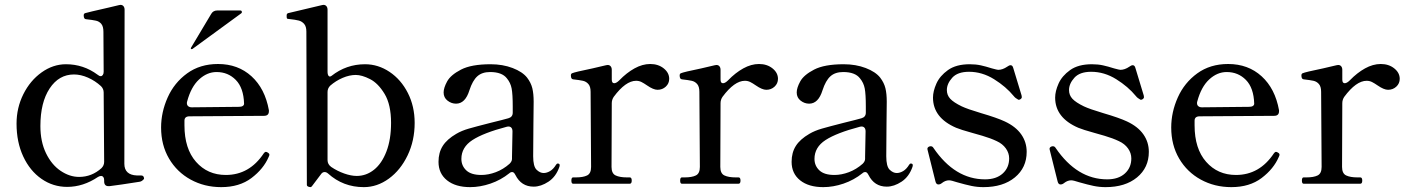

<svg xmlns="http://www.w3.org/2000/svg" viewBox="-20 -755 5778 789"><path d="M572 -20Q563 -9 553 -8Q471 5 430 10H426Q408 10 408 -10V-15Q408 -23 404.5 -27.5Q401 -32 396 -32Q390 -32 383 -28Q322 13 256 13Q198 13 150.5 -20Q103 -53 75.5 -112Q48 -171 48 -247Q48 -312 76 -368Q104 -424 151 -457.5Q198 -491 251 -491Q323 -491 381 -448Q388 -442 394 -442Q399 -442 402.5 -447Q406 -452 406 -460L405 -624Q405 -646 396.5 -656.5Q388 -667 374.5 -670Q361 -673 334 -676Q324 -676 324 -692Q324 -699 330 -701Q339 -704 427 -724L469 -734L475 -735Q483 -735 487.5 -729.5Q492 -724 492 -715L491 -82Q491 -59 504 -47Q517 -35 542 -34H560Q572 -34 572 -20ZM397 -64Q408 -75 408 -90L406 -375Q406 -390 395 -401Q371 -423 341.5 -436Q312 -449 284 -449Q222 -449 184 -391.5Q146 -334 146 -237Q146 -173 169 -125.5Q192 -78 229 -53Q266 -28 305 -28Q357 -28 397 -64Z M1087 -119Q1087 -116 1084 -110Q1063 -61 1013.5 -23.5Q964 14 889 14Q820 14 763.5 -17Q707 -48 674.5 -103.5Q642 -159 642 -231Q642 -294 669 -354.5Q696 -415 749 -453.5Q802 -492 876 -492Q958 -492 1013.5 -441.5Q1069 -391 1085 -302V-298Q1085 -279 1065 -279L759 -277Q738 -277 738 -259V-240Q738 -144 785.5 -90Q833 -36 908 -36Q1005 -36 1064 -125Q1068 -131 1073 -131Q1076 -131 1082 -127Q1087 -124 1087 -119ZM749 -338Q748 -336 748 -331Q748 -323 753.5 -318.5Q759 -314 768 -314L962 -316Q972 -316 977.5 -319.5Q983 -323 983 -329Q981 -394 949 -426.5Q917 -459 870 -459Q831 -459 798 -428.5Q765 -398 749 -338ZM971 -700Q974 -702 974 -705Q974 -712 967 -712H873Q856 -712 848 -698L765 -559L764 -556Q764 -555 765 -554Q766 -553 768 -553L771 -554Z M1684 -250Q1684 -177 1655 -116.5Q1626 -56 1578 -21Q1530 14 1475 14Q1390 14 1328 -42Q1321 -48 1314 -48Q1305 -48 1299 -39L1262 10Q1259 14 1256 14L1250 13Q1246 12 1243.5 10Q1241 8 1241 5L1239 -625Q1239 -646 1230 -656.5Q1221 -667 1208 -670.5Q1195 -674 1167 -677Q1161 -677 1159.5 -679Q1158 -681 1158 -687V-692Q1158 -699 1164 -701L1303 -734L1309 -735Q1317 -735 1321.5 -729.5Q1326 -724 1326 -715V-461Q1326 -448 1330.5 -443Q1335 -438 1342 -443Q1403 -491 1480 -491Q1534 -491 1581 -459.5Q1628 -428 1656 -373Q1684 -318 1684 -250ZM1587 -250Q1587 -325 1560.5 -369Q1534 -413 1500.5 -430Q1467 -447 1442 -447Q1416 -447 1388 -435Q1360 -423 1337 -403Q1326 -392 1326 -377V-97Q1326 -80 1341 -69Q1366 -52 1394.5 -42Q1423 -32 1446 -32Q1485 -32 1517 -57.5Q1549 -83 1568 -132.5Q1587 -182 1587 -250Z M2280 -76 2279 -70Q2265 -29 2234 -8.5Q2203 12 2173 12Q2122 12 2098 -36Q2092 -48 2085 -48Q2078 -48 2073 -43Q2038 -15 1995.5 -0.5Q1953 14 1912 14Q1852 14 1817 -14Q1782 -42 1782 -90Q1782 -128 1799.5 -155.5Q1817 -183 1855 -205Q1877 -218 1906.5 -226.5Q1936 -235 1995 -250Q2052 -264 2069 -269Q2087 -274 2087 -292V-317Q2087 -368 2082.5 -391.5Q2078 -415 2063 -433Q2043 -459 1994 -459Q1961 -459 1941.5 -441.5Q1922 -424 1909 -384Q1892 -329 1854 -329Q1835 -329 1819 -341.5Q1803 -354 1803 -375Q1803 -394 1817.5 -420.5Q1832 -447 1874.5 -469Q1917 -491 1996 -491Q2046 -491 2086.5 -475.5Q2127 -460 2146 -436Q2162 -415 2167.5 -392.5Q2173 -370 2173 -337Q2173 -282 2172 -245L2171 -113Q2171 -71 2185 -57.5Q2199 -44 2214 -44Q2227 -44 2240.5 -52Q2254 -60 2265 -78Q2268 -83 2272 -83Q2280 -83 2280 -76ZM2074 -82Q2084 -92 2084 -102V-111L2086 -215Q2086 -227 2079.5 -232Q2073 -237 2062 -234Q1967 -209 1921.5 -179.5Q1876 -150 1876 -102Q1876 -74 1896 -55Q1916 -36 1958 -36Q1987 -36 2017.5 -47.5Q2048 -59 2074 -82Z M2730 -431Q2730 -412 2716 -399Q2702 -386 2682 -386Q2665 -386 2639 -404Q2626 -413 2616 -418Q2606 -423 2594 -423Q2551 -423 2502 -357Q2494 -345 2494 -331L2493 -69Q2493 -42 2510 -34Q2527 -26 2556 -26H2568Q2576 -26 2576 -13Q2576 0 2568 0H2335Q2328 0 2328 -13Q2328 -26 2335 -26H2347Q2376 -26 2392.5 -34Q2409 -42 2409 -69L2407 -378Q2407 -399 2398 -409.5Q2389 -420 2375.5 -423Q2362 -426 2335 -429Q2326 -430 2326 -445Q2326 -452 2331 -454Q2342 -459 2415 -474Q2483 -490 2471 -487L2477 -488Q2485 -488 2489.5 -482.5Q2494 -477 2494 -468V-428Q2494 -413 2504 -413Q2513 -413 2525 -425Q2555 -456 2587.5 -474Q2620 -492 2652 -492Q2685 -492 2707.5 -474Q2730 -456 2730 -431Z M3177 -431Q3177 -412 3163 -399Q3149 -386 3129 -386Q3112 -386 3086 -404Q3073 -413 3063 -418Q3053 -423 3041 -423Q2998 -423 2949 -357Q2941 -345 2941 -331L2940 -69Q2940 -42 2957 -34Q2974 -26 3003 -26H3015Q3023 -26 3023 -13Q3023 0 3015 0H2782Q2775 0 2775 -13Q2775 -26 2782 -26H2794Q2823 -26 2839.5 -34Q2856 -42 2856 -69L2854 -378Q2854 -399 2845 -409.5Q2836 -420 2822.5 -423Q2809 -426 2782 -429Q2773 -430 2773 -445Q2773 -452 2778 -454Q2789 -459 2862 -474Q2930 -490 2918 -487L2924 -488Q2932 -488 2936.5 -482.5Q2941 -477 2941 -468V-428Q2941 -413 2951 -413Q2960 -413 2972 -425Q3002 -456 3034.5 -474Q3067 -492 3099 -492Q3132 -492 3154.5 -474Q3177 -456 3177 -431Z M3731 -76 3730 -70Q3716 -29 3685 -8.5Q3654 12 3624 12Q3573 12 3549 -36Q3543 -48 3536 -48Q3529 -48 3524 -43Q3489 -15 3446.5 -0.5Q3404 14 3363 14Q3303 14 3268 -14Q3233 -42 3233 -90Q3233 -128 3250.5 -155.5Q3268 -183 3306 -205Q3328 -218 3357.5 -226.5Q3387 -235 3446 -250Q3503 -264 3520 -269Q3538 -274 3538 -292V-317Q3538 -368 3533.5 -391.5Q3529 -415 3514 -433Q3494 -459 3445 -459Q3412 -459 3392.5 -441.5Q3373 -424 3360 -384Q3343 -329 3305 -329Q3286 -329 3270 -341.5Q3254 -354 3254 -375Q3254 -394 3268.5 -420.5Q3283 -447 3325.5 -469Q3368 -491 3447 -491Q3497 -491 3537.5 -475.5Q3578 -460 3597 -436Q3613 -415 3618.5 -392.5Q3624 -370 3624 -337Q3624 -282 3623 -245L3622 -113Q3622 -71 3636 -57.5Q3650 -44 3665 -44Q3678 -44 3691.5 -52Q3705 -60 3716 -78Q3719 -83 3723 -83Q3731 -83 3731 -76ZM3525 -82Q3535 -92 3535 -102V-111L3537 -215Q3537 -227 3530.5 -232Q3524 -237 3513 -234Q3418 -209 3372.5 -179.5Q3327 -150 3327 -102Q3327 -74 3347 -55Q3367 -36 3409 -36Q3438 -36 3468.5 -47.5Q3499 -59 3525 -82Z M3836 3Q3827 3 3824 -10L3792 -138L3791 -143Q3791 -150 3799 -153Q3801 -154 3805 -154Q3812 -154 3816 -147Q3904 -18 4028 -18Q4074 -18 4100.5 -42Q4127 -66 4127 -104Q4127 -126 4113.5 -145Q4100 -164 4076 -175Q4051 -187 4017 -197Q3983 -207 3975 -209Q3928 -222 3909 -230Q3814 -271 3814 -354Q3814 -380 3828 -411.5Q3842 -443 3875.5 -467Q3909 -491 3965 -491Q3990 -491 4010.5 -486.5Q4031 -482 4056 -474Q4078 -468 4082 -468Q4100 -468 4119 -481Q4127 -487 4133 -487Q4141 -487 4144 -475L4178 -363Q4179 -360 4179 -356Q4179 -350 4171 -346Q4169 -345 4165 -345Q4152 -352 4146 -360Q4114 -399 4065 -429.5Q4016 -460 3962 -460Q3915 -460 3893 -435.5Q3871 -411 3871 -385Q3871 -364 3885 -349Q3899 -334 3932 -318Q3955 -307 4012 -290Q4077 -271 4109 -256Q4154 -235 4176.5 -203Q4199 -171 4199 -131Q4199 -66 4150.5 -26Q4102 14 4021 14Q3996 14 3972 9Q3948 4 3913 -6Q3889 -14 3880 -14Q3865 -14 3851 -3Q3844 3 3836 3Z M4338 3Q4329 3 4326 -10L4294 -138L4293 -143Q4293 -150 4301 -153Q4303 -154 4307 -154Q4314 -154 4318 -147Q4406 -18 4530 -18Q4576 -18 4602.5 -42Q4629 -66 4629 -104Q4629 -126 4615.5 -145Q4602 -164 4578 -175Q4553 -187 4519 -197Q4485 -207 4477 -209Q4430 -222 4411 -230Q4316 -271 4316 -354Q4316 -380 4330 -411.5Q4344 -443 4377.5 -467Q4411 -491 4467 -491Q4492 -491 4512.5 -486.5Q4533 -482 4558 -474Q4580 -468 4584 -468Q4602 -468 4621 -481Q4629 -487 4635 -487Q4643 -487 4646 -475L4680 -363Q4681 -360 4681 -356Q4681 -350 4673 -346Q4671 -345 4667 -345Q4654 -352 4648 -360Q4616 -399 4567 -429.5Q4518 -460 4464 -460Q4417 -460 4395 -435.5Q4373 -411 4373 -385Q4373 -364 4387 -349Q4401 -334 4434 -318Q4457 -307 4514 -290Q4579 -271 4611 -256Q4656 -235 4678.5 -203Q4701 -171 4701 -131Q4701 -66 4652.5 -26Q4604 14 4523 14Q4498 14 4474 9Q4450 4 4415 -6Q4391 -14 4382 -14Q4367 -14 4353 -3Q4346 3 4338 3Z M5238 -119Q5238 -116 5235 -110Q5214 -61 5164.5 -23.5Q5115 14 5040 14Q4971 14 4914.5 -17Q4858 -48 4825.5 -103.5Q4793 -159 4793 -231Q4793 -294 4820 -354.5Q4847 -415 4900 -453.5Q4953 -492 5027 -492Q5109 -492 5164.5 -441.5Q5220 -391 5236 -302V-298Q5236 -279 5216 -279L4910 -277Q4889 -277 4889 -259V-240Q4889 -144 4936.5 -90Q4984 -36 5059 -36Q5156 -36 5215 -125Q5219 -131 5224 -131Q5227 -131 5233 -127Q5238 -124 5238 -119ZM4900 -338Q4899 -336 4899 -331Q4899 -323 4904.5 -318.5Q4910 -314 4919 -314L5113 -316Q5123 -316 5128.5 -319.5Q5134 -323 5134 -329Q5132 -394 5100 -426.5Q5068 -459 5021 -459Q4982 -459 4949 -428.5Q4916 -398 4900 -338Z M5732 -431Q5732 -412 5718 -399Q5704 -386 5684 -386Q5667 -386 5641 -404Q5628 -413 5618 -418Q5608 -423 5596 -423Q5553 -423 5504 -357Q5496 -345 5496 -331L5495 -69Q5495 -42 5512 -34Q5529 -26 5558 -26H5570Q5578 -26 5578 -13Q5578 0 5570 0H5337Q5330 0 5330 -13Q5330 -26 5337 -26H5349Q5378 -26 5394.5 -34Q5411 -42 5411 -69L5409 -378Q5409 -399 5400 -409.5Q5391 -420 5377.5 -423Q5364 -426 5337 -429Q5328 -430 5328 -445Q5328 -452 5333 -454Q5344 -459 5417 -474Q5485 -490 5473 -487L5479 -488Q5487 -488 5491.5 -482.5Q5496 -477 5496 -468V-428Q5496 -413 5506 -413Q5515 -413 5527 -425Q5557 -456 5589.5 -474Q5622 -492 5654 -492Q5687 -492 5709.5 -474Q5732 -456 5732 -431Z"/></svg>

Font: Shippori Mincho B1 Medium
Style: Regular
Weight: 500
Designer: FONTDASU
Foundry: FONTDASU / Google Inc. / but / Adobe
Version: Version 3.110; ttfautohint (v1.8.3)